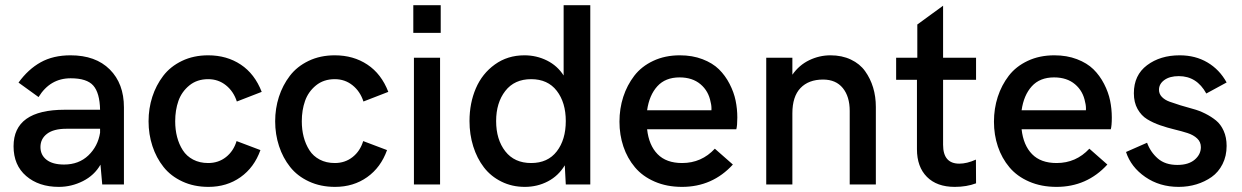

<svg xmlns="http://www.w3.org/2000/svg" viewBox="-20 -710 4781 739"><path d="M251.5 -497.1Q348.1 -497.1 402.6 -442.6Q457 -388.2 457 -296.9V0H373.5L366.7 -76.2Q343.3 -35.2 299.1 -12.9Q254.9 9.3 206.5 9.3Q129.4 9.3 80.8 -32.5Q32.2 -74.2 32.2 -147Q32.2 -287.6 229.5 -287.6H365.2Q363.8 -352.5 339.1 -380.6Q314.5 -408.7 252 -408.7Q172.9 -408.7 128.4 -336.4L51.3 -392.1Q88.4 -443.4 136.5 -470.2Q184.6 -497.1 251.5 -497.1ZM226.6 -76.7Q283.2 -76.7 320.1 -111.8Q356.9 -147 365.2 -199.2V-214.4H235.4Q186.5 -214.4 161.1 -195.1Q135.7 -175.8 135.7 -144Q135.7 -113.3 159.2 -95Q182.6 -76.7 226.6 -76.7Z M782.2 9.3Q726.6 9.3 681.9 -11.5Q637.2 -32.2 609.4 -67.4Q581.5 -102.5 566.7 -147.7Q551.8 -192.9 551.8 -243.2Q551.8 -292.5 566.2 -337.2Q580.6 -381.8 608.2 -418Q635.7 -454.1 680.4 -475.6Q725.1 -497.1 781.2 -497.1Q853 -497.1 906.7 -461.4Q960.4 -425.8 987.3 -356.4L891.6 -319.3Q878.9 -358.4 849.6 -381.8Q820.3 -405.3 781.2 -405.3Q738.3 -405.3 708.7 -381.1Q679.2 -356.9 666.7 -321.5Q654.3 -286.1 654.3 -243.2Q654.3 -210.9 661.6 -182.9Q668.9 -154.8 683.6 -131.8Q698.2 -108.9 723.4 -95.7Q748.5 -82.5 781.2 -82.5Q820.8 -82.5 849.9 -105.5Q878.9 -128.4 890.6 -167L982.4 -132.3Q958.5 -65.4 905.8 -28.1Q853 9.3 782.2 9.3Z M1269.5 9.3Q1213.9 9.3 1169.2 -11.5Q1124.5 -32.2 1096.7 -67.4Q1068.8 -102.5 1054 -147.7Q1039.1 -192.9 1039.1 -243.2Q1039.1 -292.5 1053.5 -337.2Q1067.9 -381.8 1095.5 -418Q1123 -454.1 1167.7 -475.6Q1212.4 -497.1 1268.6 -497.1Q1340.3 -497.1 1394 -461.4Q1447.8 -425.8 1474.6 -356.4L1378.9 -319.3Q1366.2 -358.4 1336.9 -381.8Q1307.6 -405.3 1268.6 -405.3Q1225.6 -405.3 1196 -381.1Q1166.5 -356.9 1154.1 -321.5Q1141.6 -286.1 1141.6 -243.2Q1141.6 -210.9 1148.9 -182.9Q1156.2 -154.8 1170.9 -131.8Q1185.5 -108.9 1210.7 -95.7Q1235.8 -82.5 1268.6 -82.5Q1308.1 -82.5 1337.2 -105.5Q1366.2 -128.4 1377.9 -167L1469.7 -132.3Q1445.8 -65.4 1393.1 -28.1Q1340.3 9.3 1269.5 9.3Z M1570.8 -583.5V-689.9H1676.3V-583.5ZM1573.2 0V-487.8H1673.8V0Z M2000 9.3Q1950.7 9.3 1909.9 -11Q1869.1 -31.2 1842.5 -65.9Q1815.9 -100.6 1801.5 -146.5Q1787.1 -192.4 1787.1 -244.1Q1787.1 -313 1811.5 -369.9Q1835.9 -426.8 1884.8 -461.9Q1933.6 -497.1 1998.5 -497.1Q2044.9 -497.1 2085.2 -477.1Q2125.5 -457 2149.4 -419.4V-689.9H2252V0H2157.7L2153.8 -73.7Q2129.4 -33.2 2088.9 -12Q2048.3 9.3 2000 9.3ZM2024.4 -82.5Q2088.4 -82.5 2123 -127.4Q2157.7 -172.4 2157.7 -244.1Q2157.7 -315.4 2123 -360.4Q2088.4 -405.3 2024.4 -405.3Q1960 -405.3 1924.8 -359.9Q1889.6 -314.5 1889.6 -244.1Q1889.6 -172.9 1924.8 -127.7Q1960 -82.5 2024.4 -82.5Z M2605 9.3Q2546.4 9.3 2499.8 -11Q2453.1 -31.2 2423.8 -66.2Q2394.5 -101.1 2379.4 -146Q2364.3 -190.9 2364.3 -241.7Q2364.3 -292 2378.9 -337.2Q2393.6 -382.3 2421.4 -418.5Q2449.2 -454.6 2494.4 -475.8Q2539.6 -497.1 2596.7 -497.1Q2645 -497.1 2683.8 -482.2Q2722.7 -467.3 2747.1 -443.4Q2771.5 -419.4 2788.1 -387.2Q2804.7 -355 2811.3 -323Q2817.9 -291 2817.9 -257.8Q2817.9 -226.1 2814 -212.4H2470.7Q2477.5 -150.9 2511 -116.7Q2544.4 -82.5 2605.5 -82.5Q2680.2 -82.5 2731.4 -137.7L2800.8 -76.7Q2722.2 9.3 2605 9.3ZM2470.7 -285.6H2718.3Q2719.2 -301.8 2715.3 -316.4Q2707.5 -359.4 2676.3 -385.7Q2645 -412.1 2595.7 -412.1Q2541 -412.1 2510 -377.9Q2479 -343.8 2470.7 -285.6Z M2929.2 0V-487.8H3029.8V-422.4Q3055.7 -459.5 3094.7 -478.3Q3133.8 -497.1 3176.3 -497.1Q3220.7 -497.1 3255.1 -480.7Q3289.6 -464.4 3309.8 -436Q3330.1 -407.7 3340.6 -373Q3351.1 -338.4 3351.1 -298.3V0H3250.5V-283.2Q3250.5 -338.4 3223.9 -371.1Q3197.3 -403.8 3147.9 -403.8Q3092.3 -403.8 3061 -371.1Q3029.8 -338.4 3029.8 -273.9V0Z M3654.8 9.3Q3585.9 9.3 3547.6 -29.3Q3509.3 -67.9 3509.3 -135.7V-402.8H3429.2V-487.8H3510.7V-615.7L3609.9 -688V-487.8H3736.8V-402.8H3609.9V-152.8Q3609.9 -80.1 3672.4 -80.1Q3701.7 -80.1 3736.3 -95.7L3736.8 -4.4Q3700.2 9.3 3654.8 9.3Z M4046.4 9.3Q3987.8 9.3 3941.2 -11Q3894.5 -31.2 3865.2 -66.2Q3835.9 -101.1 3820.8 -146Q3805.7 -190.9 3805.7 -241.7Q3805.7 -292 3820.3 -337.2Q3835 -382.3 3862.8 -418.5Q3890.6 -454.6 3935.8 -475.8Q3981 -497.1 4038.1 -497.1Q4086.4 -497.1 4125.2 -482.2Q4164.1 -467.3 4188.5 -443.4Q4212.9 -419.4 4229.5 -387.2Q4246.1 -355 4252.7 -323Q4259.3 -291 4259.3 -257.8Q4259.3 -226.1 4255.4 -212.4H3912.1Q3918.9 -150.9 3952.4 -116.7Q3985.8 -82.5 4046.9 -82.5Q4121.6 -82.5 4172.9 -137.7L4242.2 -76.7Q4163.6 9.3 4046.4 9.3ZM3912.1 -285.6H4159.7Q4160.6 -301.8 4156.7 -316.4Q4148.9 -359.4 4117.7 -385.7Q4086.4 -412.1 4037.1 -412.1Q3982.4 -412.1 3951.4 -377.9Q3920.4 -343.8 3912.1 -285.6Z M4516.6 9.3Q4443.4 9.3 4388.2 -28.8Q4333 -66.9 4314 -125L4395 -160.6Q4408.2 -124.5 4436.5 -99.9Q4464.8 -75.2 4511.7 -75.2Q4554.7 -75.2 4578.4 -95.5Q4602.1 -115.7 4602.1 -143.6Q4602.1 -163.6 4587.9 -177Q4573.7 -190.4 4551 -197.8Q4528.3 -205.1 4500.7 -211.7Q4473.1 -218.3 4445.6 -227.8Q4418 -237.3 4395.3 -251.2Q4372.6 -265.1 4358.4 -290.5Q4344.2 -315.9 4344.2 -351.1Q4344.2 -420.9 4395 -459Q4445.8 -497.1 4520.5 -497.1Q4581.1 -497.1 4627.4 -469.7Q4673.8 -442.4 4701.2 -392.6L4623 -350.1Q4586.4 -417 4517.1 -417Q4482.4 -417 4461.7 -402.1Q4440.9 -387.2 4440.9 -364.3Q4440.9 -348.6 4452.1 -336.9Q4463.4 -325.2 4481.7 -318.6Q4500 -312 4523.4 -304.7Q4546.9 -297.4 4571 -291Q4595.2 -284.7 4618.7 -272.9Q4642.1 -261.2 4660.4 -246.3Q4678.7 -231.4 4689.9 -206.3Q4701.2 -181.2 4701.2 -148.4Q4701.2 -109.4 4685.5 -78.4Q4669.9 -47.4 4643.6 -28.8Q4617.2 -10.3 4585 -0.5Q4552.7 9.3 4516.6 9.3Z"/></svg>

Font: HK Grotesk SemiBold Legacy
Style: Regular
Weight: 600
Designer: Alfredo Marco Pradil
Foundry: Hanken Design Co.
Version: Version 2.022;PS 002.022;hotconv 1.0.88;makeotf.lib2.5.64775